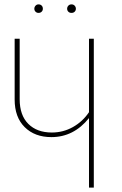

<svg xmlns="http://www.w3.org/2000/svg" viewBox="-20 -858 559 878"><path d="M409 -681V0H387V-318Q317 -231 215 -231Q139 -231 93 -276.5Q47 -322 47 -403V-681H70V-404Q70 -331 109.5 -291.5Q149 -252 217 -252Q269 -252 313.5 -277Q358 -302 387 -345V-681ZM176 -818Q176 -810 170.5 -804.5Q165 -799 156 -799Q148 -799 142.5 -804.5Q137 -810 137 -818Q137 -826 142.5 -832Q148 -838 156 -838Q165 -838 170.5 -832.5Q176 -827 176 -818ZM327 -818Q327 -810 321.5 -804.5Q316 -799 307 -799Q298 -799 292.5 -804.5Q287 -810 287 -818Q287 -826 292.5 -832Q298 -838 307 -838Q316 -838 321.5 -832Q327 -826 327 -818Z"/></svg>

Font: Fira Sans Condensed Thin
Style: Regular
Weight: 250
Width: 3
Designer: Carrois Corporate & Edenspiekermann AG
Foundry: Carrois Corporate GbR & Edenspiekermann AG
Version: Version 4.203